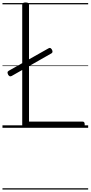

<svg xmlns="http://www.w3.org/2000/svg" viewBox="-20 -1035 734 1555"><path d="M187 0Q160 0 160 -23V-996Q160 -1006 166.5 -1010.5Q173 -1015 187 -1015Q202 -1015 208.5 -1010.5Q215 -1006 215 -996V-50H650Q658 -50 662 -44.5Q666 -39 666 -25Q666 -11 662 -5.5Q658 0 650 0ZM75 -420Q66 -415 59 -417.5Q52 -420 46 -430Q41 -440 41 -448Q41 -456 51 -462L372 -643Q382 -649 388 -646Q394 -643 400 -634Q412 -612 397 -603ZM0 490H694V500H0ZM0 -20H694V0H0ZM0 -505H694V-500H0ZM0 -1010H694V-1000H0Z"/></svg>

Font: Playwrite PE Guides
Style: Regular
Weight: 400
Designer: Veronika Burian, José Scaglione
Foundry: TypeTogether
Version: Version 1.003